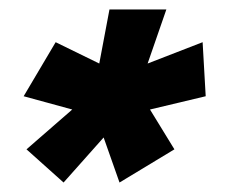

<svg xmlns="http://www.w3.org/2000/svg" viewBox="-20 -740 514 405"><path d="M114.1 -355 198.6 -450 232.1 -355 347.9 -425 296.4 -509 413.9 -537 407.4 -651 291.4 -606 330.9 -720H210.9L189.4 -606L97.4 -651L29.9 -537L132.4 -509L35.9 -425Z"/></svg>

Font: Manrope
Style: ExtraBoldItalic
Weight: 800
Italic angle: -15°
Designer: Mikhail Sharanda
Foundry: Mikhail Sharanda
Version: Version 4.502;hotconv 1.0.109;makeotfexe 2.5.65596